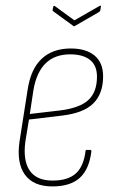

<svg xmlns="http://www.w3.org/2000/svg" viewBox="-20 -661 416 689"><path d="M168 8Q100 8 69.5 -34Q39 -76 50 -153L79 -338Q90 -413 129.5 -450Q169 -487 234 -487Q289 -487 319.5 -461.5Q350 -436 350 -387Q350 -325 315 -290Q280 -255 201 -246L84 -232L71 -153Q62 -85 86.5 -49Q111 -13 169 -13Q223 -13 251.5 -38Q280 -63 287 -119Q287 -123 291 -123H304Q308 -123 308 -118Q300 -53 266 -22.5Q232 8 168 8ZM87 -252 198 -265Q267 -274 297.5 -302.5Q328 -331 328 -386Q328 -426 303 -446Q278 -466 232 -466Q177 -466 144 -434Q111 -402 100 -338ZM336 -639Q344 -643 342 -637L340 -624Q339 -621 338 -620Q337 -619 334 -617L249 -568Q246 -565 243 -568L173 -619Q170 -621 169 -622.5Q168 -624 169 -627L171 -636Q172 -642 177 -639L247 -588Z"/></svg>

Font: Sofia Sans Condensed Thin
Style: Italic
Weight: 250
Italic angle: -9°
Version: Version 4.100